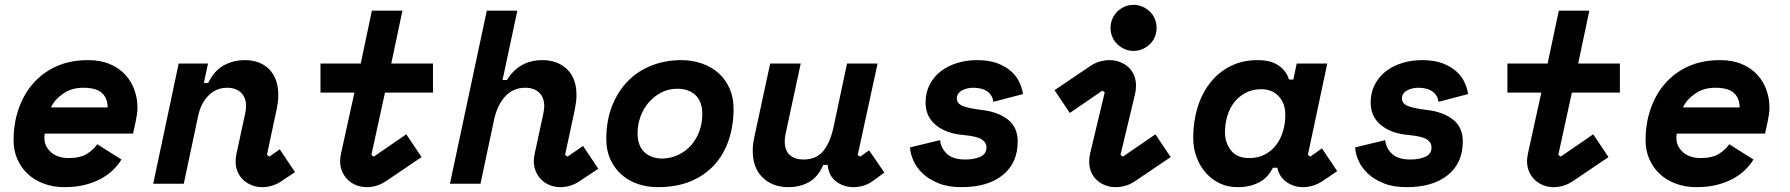

<svg xmlns="http://www.w3.org/2000/svg" viewBox="-20 -758 7384 792"><path d="M165 -207Q163 -199 163 -190Q163 -154 190.5 -130Q218 -106 263 -106Q310 -106 338 -123Q366 -140 381 -163L481 -100Q469 -80 449.5 -60Q430 -40 401.5 -23.5Q373 -7 334.5 3.5Q296 14 245 14Q199 14 160.5 -0.5Q122 -15 94.5 -40.5Q67 -66 51.5 -101.5Q36 -137 36 -180Q36 -248 56.5 -308Q77 -368 116 -413Q155 -458 212 -484Q269 -510 343 -510Q395 -510 433.5 -493.5Q472 -477 497 -449.5Q522 -422 534.5 -387Q547 -352 547 -315Q547 -303 545.5 -290.5Q544 -278 540 -258L529 -207ZM323 -396Q276 -396 241.5 -372.5Q207 -349 190 -315H424Q424 -353 400.5 -374.5Q377 -396 323 -396Z M991 -288Q995 -307 995 -320Q995 -356 974 -376Q953 -396 917 -396Q872 -396 840 -364Q808 -332 797 -278L738 0H612L717 -496H838L821 -416H839Q863 -466 902.5 -488Q942 -510 990 -510Q1053 -510 1090.5 -472Q1128 -434 1128 -365Q1128 -349 1126 -335.5Q1124 -322 1121 -306L1081 -119L1091 -112L1134 -142L1197 -48L1143 -12Q1105 14 1062 14Q1040 14 1020 6.5Q1000 -1 985 -14.5Q970 -28 961 -47.5Q952 -67 952 -92Q952 -105 955 -122Z M1442 -376H1302V-496H1468L1514 -714H1640L1594 -496H1766V-376H1568L1512 -119L1522 -112L1656 -204L1719 -110L1574 -12Q1536 14 1493 14Q1471 14 1451 6.5Q1431 -1 1416 -15Q1401 -29 1392 -49Q1383 -69 1383 -94Q1383 -102 1384 -108.5Q1385 -115 1387 -126Z M2221 -288Q2223 -299 2224 -305.5Q2225 -312 2225 -320Q2225 -356 2204 -376Q2183 -396 2147 -396Q2096 -396 2063.5 -360Q2031 -324 2018 -264L1962 0H1836L1988 -714H2114L2053 -428H2071Q2122 -510 2217 -510Q2279 -510 2318.5 -473Q2358 -436 2358 -365Q2358 -351 2356 -336.5Q2354 -322 2351 -306L2311 -119L2321 -112L2385 -156L2448 -62L2373 -12Q2335 14 2292 14Q2270 14 2250 6.5Q2230 -1 2215 -15Q2200 -29 2191 -49Q2182 -69 2182 -94Q2182 -107 2186 -126Z M3006 -310Q3006 -240 2986 -180.5Q2966 -121 2927 -78Q2888 -35 2829.5 -10.5Q2771 14 2694 14Q2650 14 2611.5 1Q2573 -12 2544 -37.5Q2515 -63 2498 -100Q2481 -137 2481 -184Q2481 -261 2505 -321.5Q2529 -382 2570.5 -424Q2612 -466 2668.5 -488Q2725 -510 2790 -510Q2837 -510 2877 -495.5Q2917 -481 2945.5 -455Q2974 -429 2990 -392Q3006 -355 3006 -310ZM2713 -104Q2749 -105 2779.5 -120Q2810 -135 2831.5 -159.5Q2853 -184 2865 -217Q2877 -250 2877 -287Q2877 -339 2849 -365.5Q2821 -392 2774 -392Q2738 -392 2708 -376.5Q2678 -361 2656 -335.5Q2634 -310 2622 -277Q2610 -244 2610 -208Q2610 -157 2638 -130.5Q2666 -104 2713 -104Z M3283 -496 3221 -208Q3217 -191 3217 -175Q3217 -137 3238 -118.5Q3259 -100 3294 -100Q3347 -100 3375.5 -134.5Q3404 -169 3418 -232L3474 -496H3600L3518 -118L3529 -112L3565 -138L3628 -46L3581 -12Q3562 2 3541.5 8Q3521 14 3501 14Q3460 14 3429 -9.5Q3398 -33 3394 -78H3376Q3354 -27 3316.5 -6.5Q3279 14 3232 14Q3167 14 3126 -25.5Q3085 -65 3085 -136Q3085 -161 3091 -190L3157 -496Z M3994 -396Q3983 -396 3971.5 -393.5Q3960 -391 3950 -386Q3940 -381 3933.5 -372.5Q3927 -364 3927 -352Q3927 -331 3951 -321Q3975 -311 4033 -304Q4098 -296 4138 -264.5Q4178 -233 4178 -174Q4178 -86 4116.5 -36Q4055 14 3946 14Q3891 14 3851.5 -2Q3812 -18 3786.5 -42Q3761 -66 3748 -95Q3735 -124 3734 -150L3858 -180Q3861 -147 3886 -123.5Q3911 -100 3962 -100Q3997 -100 4023 -111Q4049 -122 4049 -150Q4049 -171 4029 -183.5Q4009 -196 3955 -201Q3883 -207 3840.5 -242Q3798 -277 3798 -335Q3798 -377 3815.5 -410Q3833 -443 3862 -465Q3891 -487 3929.5 -498.5Q3968 -510 4010 -510Q4062 -510 4097 -496Q4132 -482 4154 -461Q4176 -440 4186.5 -415.5Q4197 -391 4200 -370L4078 -338Q4074 -365 4053 -380.5Q4032 -396 3994 -396Z M4664 -12Q4644 2 4623 8Q4602 14 4582 14Q4560 14 4540 6.5Q4520 -1 4505 -14.5Q4490 -28 4481.5 -47.5Q4473 -67 4473 -91Q4473 -110 4477 -126L4537 -377L4527 -384L4393 -292L4330 -386L4475 -484Q4495 -498 4516 -504Q4537 -510 4557 -510Q4579 -510 4599 -502.5Q4619 -495 4634 -481.5Q4649 -468 4657.5 -448.5Q4666 -429 4666 -405Q4666 -386 4662 -370L4602 -119L4612 -112L4746 -204L4809 -110ZM4751 -643Q4751 -623 4743.5 -605.5Q4736 -588 4723 -575.5Q4710 -563 4692.5 -555.5Q4675 -548 4656 -548Q4636 -548 4619 -555.5Q4602 -563 4589 -575.5Q4576 -588 4568.5 -605.5Q4561 -623 4561 -643Q4561 -663 4568.5 -680.5Q4576 -698 4589 -710.5Q4602 -723 4619 -730.5Q4636 -738 4656 -738Q4675 -738 4692.5 -730.5Q4710 -723 4723 -710.5Q4736 -698 4743.5 -680.5Q4751 -663 4751 -643Z M5375 -119 5385 -112 5433 -146 5496 -52 5437 -12Q5398 14 5355 14Q5317 14 5287 -7Q5257 -28 5249 -66H5231Q5222 -49 5210 -34.5Q5198 -20 5180.5 -9.5Q5163 1 5139.5 7.5Q5116 14 5084 14Q5045 14 5012 -1.5Q4979 -17 4954.5 -44.5Q4930 -72 4916 -109Q4902 -146 4902 -190Q4902 -257 4920 -315Q4938 -373 4972 -416.5Q5006 -460 5055.5 -485Q5105 -510 5167 -510Q5222 -510 5254 -488Q5286 -466 5297 -430H5315L5329 -496H5455ZM5133 -106Q5169 -106 5197 -120.5Q5225 -135 5243.5 -159Q5262 -183 5272 -215.5Q5282 -248 5282 -284Q5282 -331 5255 -360.5Q5228 -390 5183 -390Q5147 -390 5119 -375.5Q5091 -361 5072 -337Q5053 -313 5043 -280.5Q5033 -248 5033 -212Q5033 -170 5057.5 -138Q5082 -106 5133 -106Z M5830 -396Q5819 -396 5807.5 -393.5Q5796 -391 5786 -386Q5776 -381 5769.5 -372.5Q5763 -364 5763 -352Q5763 -331 5787 -321Q5811 -311 5869 -304Q5934 -296 5974 -264.5Q6014 -233 6014 -174Q6014 -86 5952.5 -36Q5891 14 5782 14Q5727 14 5687.5 -2Q5648 -18 5622.5 -42Q5597 -66 5584 -95Q5571 -124 5570 -150L5694 -180Q5697 -147 5722 -123.5Q5747 -100 5798 -100Q5833 -100 5859 -111Q5885 -122 5885 -150Q5885 -171 5865 -183.5Q5845 -196 5791 -201Q5719 -207 5676.5 -242Q5634 -277 5634 -335Q5634 -377 5651.5 -410Q5669 -443 5698 -465Q5727 -487 5765.5 -498.5Q5804 -510 5846 -510Q5898 -510 5933 -496Q5968 -482 5990 -461Q6012 -440 6022.5 -415.5Q6033 -391 6036 -370L5914 -338Q5910 -365 5889 -380.5Q5868 -396 5830 -396Z M6338 -376H6198V-496H6364L6410 -714H6536L6490 -496H6662V-376H6464L6408 -119L6418 -112L6552 -204L6615 -110L6470 -12Q6432 14 6389 14Q6367 14 6347 6.5Q6327 -1 6312 -15Q6297 -29 6288 -49Q6279 -69 6279 -94Q6279 -102 6280 -108.5Q6281 -115 6283 -126Z M6897 -207Q6895 -199 6895 -190Q6895 -154 6922.5 -130Q6950 -106 6995 -106Q7042 -106 7070 -123Q7098 -140 7113 -163L7213 -100Q7201 -80 7181.5 -60Q7162 -40 7133.5 -23.5Q7105 -7 7066.5 3.5Q7028 14 6977 14Q6931 14 6892.5 -0.5Q6854 -15 6826.5 -40.5Q6799 -66 6783.5 -101.5Q6768 -137 6768 -180Q6768 -248 6788.5 -308Q6809 -368 6848 -413Q6887 -458 6944 -484Q7001 -510 7075 -510Q7127 -510 7165.5 -493.5Q7204 -477 7229 -449.5Q7254 -422 7266.5 -387Q7279 -352 7279 -315Q7279 -303 7277.5 -290.5Q7276 -278 7272 -258L7261 -207ZM7055 -396Q7008 -396 6973.5 -372.5Q6939 -349 6922 -315H7156Q7156 -353 7132.5 -374.5Q7109 -396 7055 -396Z"/></svg>

Font: Space Mono
Style: Bold Italic
Weight: 700
Italic angle: -12°
Monospace: yes
Designer: Colophon Foundry / Benjamin Critton
Foundry: Colophon Foundry
Version: Version 1.000;PS 1.000;hotconv 1.0.81;makeotf.lib2.5.63406